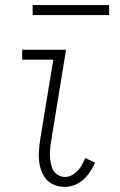

<svg xmlns="http://www.w3.org/2000/svg" viewBox="-20 -725 472 753"><path d="M235 8Q260 8 284.5 -5Q309 -18 325.5 -40.5Q342 -63 353 -87L314 -105Q307 -87 296.5 -70.5Q286 -54 269.5 -42.5Q253 -31 235 -31Q217 -31 203 -41.5Q189 -52 183.5 -68.5Q178 -85 176.5 -102.5Q175 -120 176.5 -138Q178 -156 181 -174L239 -530H67V-491H189L138 -180Q134 -155 132.5 -129.5Q131 -104 135.5 -79.5Q140 -55 152.5 -34Q165 -13 187 -2.5Q209 8 235 8ZM408 -666V-705H108V-666Z"/></svg>

Font: Iosevka Sparkle Extralight
Style: Italic
Weight: 200
Italic angle: -9°
Designer: Belleve Invis
Foundry: Belleve Invis
Version: Version 4.5.0; ttfautohint (v1.8.3)